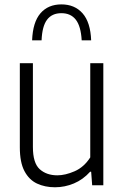

<svg xmlns="http://www.w3.org/2000/svg" viewBox="-20 -822 552 852"><path d="M224 9Q179.5 9 144.2 -7.5Q109 -24 88.5 -62.8Q68 -101.5 68 -168V-541.5H126V-169.5Q126 -98.5 156.2 -71.2Q186.5 -44 234.5 -44Q269.5 -44 311 -62Q352.5 -80 380.5 -123.5V-541.5H438.5V0H389L384.5 -60H380Q348.5 -25 308 -8Q267.5 9 224 9ZM122.5 -643Q125.5 -723.5 159.5 -763Q193.5 -802.5 252.5 -802.5Q311.5 -802.5 346.5 -762.8Q381.5 -723 384.5 -643H342.5Q339 -705.5 316.5 -734.5Q294 -763.5 252.5 -763.5Q210.5 -763.5 188.8 -734.5Q167 -705.5 164.5 -643Z"/></svg>

Font: Encode Sans SmCnd Lt
Style: Regular
Weight: 300
Width: 4
Designer: Multiple Designers
Foundry: Impallari Type
Version: Version 3.002; ttfautohint (v1.8.3) -l 8 -r 50 -G 200 -x 14 